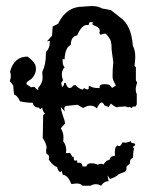

<svg xmlns="http://www.w3.org/2000/svg" viewBox="-20 -606 484 623"><path d="M356 -328.6Q345.2 -347.7 345.2 -356Q345.2 -384.8 347.7 -403.8L342.3 -443.4Q342.3 -462.4 339.8 -471.9Q337.4 -481.4 322.8 -497.1Q315.9 -497.1 306.6 -493.2L302.2 -498.5L303.7 -504.4Q303.7 -511.7 300 -515.1Q296.4 -518.6 292 -520.8Q287.6 -522.9 283.7 -524.2Q279.8 -525.4 279.8 -528.3L281.2 -534.2L270.5 -533.7L267.1 -524.4L262.2 -524.9Q244.6 -524.9 230.5 -491.2Q210.4 -488.3 209.5 -460Q191.4 -452.1 189.5 -413.6L183.1 -414.1V-410.6Q183.1 -392.6 189.9 -388.2Q180.7 -378.9 180.7 -364.7Q180.7 -355 184.6 -345.7L178.7 -336.9L181.2 -324.2Q186.5 -324.2 188.5 -336.9H192.9Q198.2 -320.3 206.1 -320.3Q211.9 -320.3 218.8 -329.6H225.6Q233.9 -318.8 248.5 -314.9L252.4 -320.3Q259.8 -315.9 263.7 -315.9Q268.1 -315.9 268.1 -321.3L267.6 -326.2H272.9Q281.2 -320.3 298.3 -320.3H303.7L303.2 -323.7Q303.2 -332.5 318.8 -333L330.1 -332Q335 -332 343.8 -320.8ZM120.1 -232.9 126 -237.3Q117.2 -246.6 117.2 -256.8L110.4 -251.5L106 -256.8Q93.8 -256.8 88.4 -265.6L86.4 -272.5Q66.4 -272.5 44.9 -277.3Q37.1 -295.4 25.9 -299.3Q23.4 -314.9 22.9 -328.1Q17.1 -337.9 11.7 -342.3Q15.1 -351.1 15.1 -359.4Q15.1 -366.7 12.7 -374Q19.5 -398.4 33.7 -410.6Q47.9 -422.4 69.3 -422.4Q85.4 -411.6 94.2 -396.5Q96.7 -389.2 96.7 -382.3Q96.7 -365.7 83 -351.1L67.4 -339.8L65.4 -333.5L80.6 -322.8L91.3 -324.2Q97.2 -317.4 104 -313.5V-320.8Q118.2 -336.9 118.2 -353L117.2 -372.6Q128.9 -397 128.9 -429.2V-437Q141.6 -449.2 141.6 -469.2V-473.6L132.3 -471.7L148.9 -490.2L150.9 -520L168.5 -528.8Q194.8 -584.5 249 -584.5L277.3 -586.4Q298.3 -586.4 311 -578.6L339.8 -573.2L370.1 -549.3Q406.2 -524.9 411.1 -457Q418.9 -443.4 418.9 -421.9Q418.9 -408.7 416.5 -393.1L420.9 -387.7V-345.2L425.3 -337.9Q420.4 -325.7 420.4 -314.9Q420.4 -306.6 423.8 -301.3V-267.6L419.9 -260.3H410.6Q409.7 -255.9 407.2 -255.9Q404.8 -255.9 400.9 -259.3Q398.4 -257.8 396 -257.8Q392.1 -257.8 388.2 -260.7L363.8 -259.3Q362.8 -257.8 360.4 -257.8Q354 -257.8 339.8 -270L332.5 -258.8L318.8 -264.2Q314.9 -273.4 310.1 -273.4Q302.7 -273.4 294.4 -253.9Q285.6 -263.2 273.9 -263.2Q262.2 -263.2 249.5 -255.4L231.4 -266.1L199.2 -262.7Q188.5 -262.7 188.5 -252.9L190.4 -244.1L177.2 -258.8Q177.7 -250 182.4 -235.8Q187 -221.7 189 -216.1Q190.9 -210.4 190.9 -205.1L177.2 -189.5Q186 -177.2 186 -159.2L185.1 -147.5Q194.8 -135.3 194.8 -119.1L193.8 -108.9L207.5 -109.9L214.8 -97.2H219.2V-92.3Q219.2 -84.5 224.6 -84.5L230 -85.9L231.4 -77.1L237.3 -78.1Q246.6 -78.1 248 -65.9H260.3Q262.7 -76.2 275.4 -76.2Q288.1 -76.2 297.9 -71.3Q300.8 -74.7 306.2 -74.7Q310.5 -74.7 315.9 -72.3Q324.2 -86.4 335.4 -87.4Q336.9 -99.6 353 -100.6Q352.5 -106 352.5 -110.4Q352.5 -131.8 362.3 -133.8Q364.3 -131.8 366.7 -131.8Q372.1 -131.8 377.4 -144Q381.8 -143.1 385.7 -143.1Q395.5 -143.1 404.3 -148.4V-147.5Q404.3 -141.1 415.5 -141.1Q418.5 -138.7 418.5 -136.2Q418.5 -134.3 416.5 -132.8L410.6 -129.4Q414.6 -126.5 414.6 -122.1Q414.6 -119.6 413.1 -116.2L411.1 -94.2Q401.4 -89.4 401.4 -80.1L401.9 -76.2L390.1 -64.9L390.6 -59.1Q390.6 -48.8 377.4 -45.4L366.2 -41.5Q355 -30.3 336.9 -25.4L328.6 -37.1L332.5 -18.1Q317.4 -18.1 308.1 -3.4Q300.3 -8.3 291.5 -8.3Q281.2 -8.3 273.9 -3.4H248Q242.2 -10.7 227.5 -10.7L211.9 -8.8Q199.2 -38.6 184.1 -38.6L179.7 -51.8L175.8 -47.4Q168 -50.3 165.5 -64L159.7 -65.9Q147.5 -74.2 138.2 -88.4L139.6 -94.7Q139.6 -103.5 130.9 -106.9L129.4 -118.2L131.3 -126Q131.3 -138.2 118.7 -158.2Z"/></svg>

Font: Truetypewriter PolyglOTT
Style: Regular
Weight: 400
Designer: Sergey Beatoff a.k.a. Sam_T
Version: Version 3.76